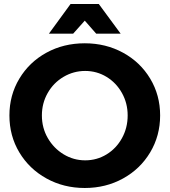

<svg xmlns="http://www.w3.org/2000/svg" viewBox="-20 -927 846 958"><path d="M779 -351Q779 -250 729.5 -167Q680 -84 594 -36.5Q508 11 403 11Q298 11 212 -36.5Q126 -84 76.5 -166.5Q27 -249 27 -351Q27 -452 76.5 -534.5Q126 -617 211.5 -664Q297 -711 403 -711Q508 -711 594 -664Q680 -617 729.5 -534.5Q779 -452 779 -351ZM189 -351Q189 -289 218.5 -238Q248 -187 297.5 -157Q347 -127 405 -127Q463 -127 511.5 -156.5Q560 -186 588.5 -237.5Q617 -289 617 -351Q617 -412 588.5 -463Q560 -514 511.5 -543.5Q463 -573 405 -573Q347 -573 297 -543.5Q247 -514 218 -463Q189 -412 189 -351ZM582 -759H460L403 -824L345 -759H224L332 -907H473Z"/></svg>

Font: Montserrat arm2 SemiBold
Style: Regular
Weight: 600
Designer: Julieta Ulanovsky
Foundry: Julieta Ulanovsky
Version: Version 6.000